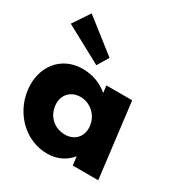

<svg xmlns="http://www.w3.org/2000/svg" viewBox="-206 -984 1083 1142"><g transform="rotate(30 336.0 -412.5)"><path d="M92.9 -840 16 -725 270.9 -587 317.5 -664ZM-8.4 -256C-26.9 -406 63.2 -528 213.2 -528C282.2 -528 342 -505 389 -464L383 -513H560L623 0H448L440.9 -58H438.9C406 -16 349.8 15 279.8 15C129.8 15 10 -106 -8.4 -256ZM179.6 -256C188.2 -186 242.3 -136 314.3 -136C383.3 -136 427.2 -186 418.6 -256C409.8 -327 350.7 -377 284.7 -377C217.7 -377 170.8 -327 179.6 -256Z"/></g></svg>

Font: Hussar
Style: BdOpOblOne
Weight: 700
Foundry: Cannot Into Space Fonts
Version: Version 2.00